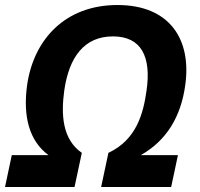

<svg xmlns="http://www.w3.org/2000/svg" viewBox="-43 -745 795 765"><path d="M-23 0H254L283 -136C205 -190 200 -289 213 -384C232 -518 293 -600 407 -600C521 -600 560 -518 541 -385C528 -291 500 -188 389 -136L360 0H639L666 -127H518C621 -185 678 -281 695 -405C721 -587 634 -725 425 -725C216 -725 91 -587 65 -406C48 -282 73 -184 150 -127H4Z"/></svg>

Font: Noto Sans
Style: Bold Italic
Weight: 700
Italic angle: -12°
Designer: Monotype Design Team
Foundry: Monotype Imaging Inc.
Version: Version 2.013